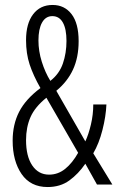

<svg xmlns="http://www.w3.org/2000/svg" viewBox="-20 -744 473 774"><path d="M192 -724Q240 -724 268.5 -687Q297 -650 297 -578Q297 -513 274.5 -464Q252 -415 207 -378L324 -174Q337 -202 346.5 -242Q356 -282 356 -323H409Q407 -275 393 -220Q379 -165 356 -126L433 0H371L324 -84Q296 -43 259.5 -16.5Q223 10 172 10Q103 10 67 -42.5Q31 -95 31 -177Q31 -242 57 -293Q83 -344 143 -389Q114 -440 99.5 -484Q85 -528 85 -582Q85 -649 113.5 -686.5Q142 -724 192 -724ZM191 -679Q164 -679 149.5 -653Q135 -627 135 -581Q135 -538 148.5 -495Q162 -452 183 -418Q219 -446 233.5 -488Q248 -530 248 -579Q248 -627 233.5 -653Q219 -679 191 -679ZM167 -350Q121 -313 103 -272Q85 -231 85 -179Q85 -114 110 -77Q135 -40 178 -40Q214 -40 243 -63.5Q272 -87 295 -128Z"/></svg>

Font: Noto Sans Hebrew ExtraCondensed Light
Style: Regular
Weight: 300
Width: 2
Designer: Monotype Design Team
Foundry: Monotype Imaging Inc.
Version: Version 2.004; ttfautohint (v1.8.4.7-5d5b)